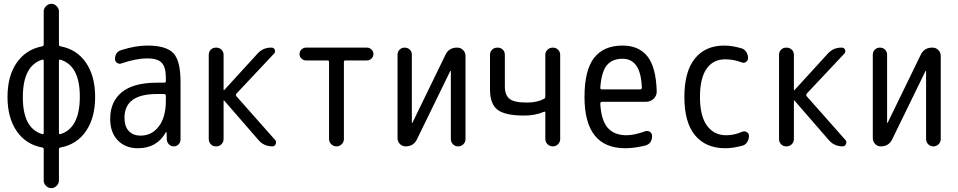

<svg xmlns="http://www.w3.org/2000/svg" viewBox="-20 -770 5040 1010"><path d="M202.1 -456.1Q100.6 -424.8 100.1 -259.8Q99.6 -94.7 202.1 -64.5Q210 -62.5 210 -71.3V-449.2Q210 -458 202.1 -456.1ZM290 -449.2V-71.3Q290 -62.5 297.9 -64.5Q399.4 -95.7 399.9 -260.3Q400.4 -424.8 297.9 -456.1Q290 -458 290 -449.2ZM202.1 5.9Q116.2 -9.8 67.9 -80.1Q19.5 -150.4 19.5 -260.3Q19.5 -370.1 67.9 -439.9Q116.2 -509.8 202.1 -526.4Q210 -528.3 210 -536.1V-710Q210 -725.6 222.2 -737.8Q234.4 -750 250 -750Q265.6 -750 277.8 -737.8Q290 -725.6 290 -710V-536.1Q290 -528.3 297.9 -526.4Q383.8 -510.7 432.1 -440.4Q480.5 -370.1 480.5 -260.3Q480.5 -150.4 432.1 -80.1Q383.8 -9.8 297.9 5.9Q290 7.8 290 15.6V179.7Q290 195.3 277.8 207.5Q265.6 219.7 250 219.7Q234.4 219.7 222.2 208Q210 196.3 210 179.7V15.6Q210 7.8 202.1 5.9Z M804.7 -275.4Q634.8 -275.4 634.8 -150.4Q634.8 -105.5 657.2 -81.1Q679.7 -56.6 719.7 -56.6Q778.3 -56.6 815.4 -105Q852.5 -153.3 852.5 -240.2V-265.6Q852.5 -274.4 843.8 -275.4ZM705.1 9.8Q639.6 9.8 599.6 -31.7Q559.6 -73.2 559.6 -144.5Q559.6 -235.4 621.1 -285.2Q682.6 -335 804.7 -335H843.8Q852.5 -335 852.5 -343.8V-360.4Q852.5 -417 830.6 -439.9Q808.6 -462.9 754.9 -462.9Q697.3 -462.9 619.1 -436.5Q607.4 -431.6 596.2 -439Q585 -446.3 585 -459Q585 -497.1 619.1 -506.8Q693.4 -530.3 754.9 -530.3Q854.5 -530.3 892.1 -490.2Q929.7 -450.2 929.7 -339.8V-36.1Q929.7 -21.5 919.4 -10.7Q909.2 0 894 0Q878.9 0 868.7 -10.7Q858.4 -21.5 857.4 -36.1L856.4 -74.2Q856.4 -75.2 855.5 -75.2Q853.5 -75.2 852.5 -74.2Q805.7 9.8 705.1 9.8Z M1078.1 -39.1V-481.4Q1078.1 -498 1088.9 -508.8Q1099.6 -519.5 1116.7 -519.5Q1133.8 -519.5 1145 -508.8Q1156.2 -498 1156.2 -481.4V-295.9H1157.2H1159.2L1335 -488.3Q1364.3 -520.5 1408.2 -519.5Q1420.9 -519.5 1425.3 -508.3Q1429.7 -497.1 1421.9 -488.3L1223.6 -277.3Q1218.8 -270.5 1223.6 -263.7L1427.7 -33.2Q1435.5 -24.4 1430.2 -12.2Q1424.8 0 1413.1 0Q1368.2 0 1339.8 -33.2L1159.2 -241.2Q1158.2 -242.2 1157.2 -242.2Q1156.2 -242.2 1156.2 -241.2V-39.1Q1156.2 -22.5 1145 -11.2Q1133.8 0 1116.7 0Q1099.6 0 1088.9 -11.2Q1078.1 -22.5 1078.1 -39.1Z M1589.8 -452.1Q1576.2 -452.1 1565.9 -461.9Q1555.7 -471.7 1555.7 -485.8Q1555.7 -500 1565.9 -509.8Q1576.2 -519.5 1589.8 -519.5H1910.2Q1923.8 -519.5 1934.1 -509.8Q1944.3 -500 1944.3 -485.8Q1944.3 -471.7 1934.1 -461.9Q1923.8 -452.1 1910.2 -452.1H1796.9Q1789.1 -452.1 1789.1 -444.3V-39.1Q1789.1 -22.5 1777.3 -11.2Q1765.6 0 1750 0Q1734.4 0 1722.7 -11.2Q1710.9 -22.5 1710.9 -39.1V-444.3Q1710.9 -452.1 1703.1 -452.1Z M2113.3 0Q2095.7 0 2083.5 -12.7Q2071.3 -25.4 2071.3 -43V-482.4Q2071.3 -498 2082 -508.8Q2092.8 -519.5 2108.9 -519.5Q2125 -519.5 2135.7 -508.8Q2146.5 -498 2146.5 -482.4V-124Q2146.5 -123 2147.5 -123Q2149.4 -123 2149.4 -124L2323.2 -481.4Q2341.8 -520.5 2385.7 -519.5Q2403.3 -519.5 2416 -506.8Q2428.7 -494.1 2428.7 -475.6V-39.1Q2428.7 -22.5 2417.5 -11.2Q2406.2 0 2390.1 0Q2374 0 2362.8 -11.2Q2351.6 -22.5 2351.6 -39.1V-396.5Q2351.6 -397.5 2350.6 -397.5Q2348.6 -397.5 2348.6 -396.5L2173.8 -38.1Q2156.2 0 2113.3 0Z M2737.3 -162.1Q2637.7 -162.1 2597.7 -192.4Q2557.6 -222.7 2557.6 -298.8V-481.4Q2557.6 -498 2568.8 -508.8Q2580.1 -519.5 2597.2 -519.5Q2614.3 -519.5 2625 -508.8Q2635.7 -498 2635.7 -481.4V-316.4Q2635.7 -270.5 2659.7 -250.5Q2683.6 -230.5 2752 -230.5Q2804.7 -230.5 2841.8 -250Q2848.6 -253.9 2848.6 -262.7V-481.4Q2848.6 -498 2860.4 -508.8Q2872.1 -519.5 2888.2 -519.5Q2904.3 -519.5 2915.5 -508.8Q2926.8 -498 2926.8 -481.4V-39.1Q2926.8 -22.5 2915.5 -11.2Q2904.3 0 2888.2 0Q2872.1 0 2860.4 -11.2Q2848.6 -22.5 2848.6 -39.1V-176.8Q2848.6 -185.5 2840.8 -181.6Q2794.9 -162.1 2737.3 -162.1Z M3254.9 -460.9Q3200.2 -460.9 3171.9 -426.3Q3143.6 -391.6 3137.7 -307.6Q3137.7 -299.8 3146.5 -299.8H3346.7Q3355.5 -299.8 3356.4 -307.6Q3351.6 -460.9 3254.9 -460.9ZM3269.5 9.8Q3054.7 9.8 3054.7 -259.8Q3054.7 -400.4 3105 -465.3Q3155.3 -530.3 3254.9 -530.3Q3340.8 -530.3 3385.7 -473.6Q3430.7 -417 3434.6 -291Q3435.5 -266.6 3418.5 -250.5Q3401.4 -234.4 3377 -234.4H3146.5Q3138.7 -234.4 3137.7 -224.6Q3142.6 -136.7 3176.8 -97.7Q3210.9 -58.6 3275.4 -58.6Q3316.4 -58.6 3373 -79.1Q3386.7 -84 3398.4 -76.7Q3410.2 -69.3 3410.2 -54.7Q3410.2 -13.7 3373 -3.9Q3314.5 9.8 3269.5 9.8Z M3794.9 9.8Q3693.4 9.8 3636.7 -57.6Q3580.1 -125 3580.1 -259.8Q3580.1 -393.6 3635.3 -461.9Q3690.4 -530.3 3790 -530.3Q3829.1 -530.3 3877.9 -516.6Q3894.5 -512.7 3904.8 -498Q3915 -483.4 3915 -464.8Q3915 -451.2 3903.8 -443.8Q3892.6 -436.5 3879.9 -442.4Q3838.9 -458 3794.9 -458Q3731.4 -458 3696.8 -408.2Q3662.1 -358.4 3662.1 -259.8Q3662.1 -159.2 3699.2 -108.9Q3736.3 -58.6 3799.8 -58.6Q3842.8 -58.6 3884.8 -77.1Q3896.5 -82 3908.2 -75.2Q3919.9 -68.4 3919.9 -54.7Q3919.9 -37.1 3910.2 -22Q3900.4 -6.8 3882.8 -2.9Q3834 9.8 3794.9 9.8Z M4078.1 -39.1V-481.4Q4078.1 -498 4088.9 -508.8Q4099.6 -519.5 4116.7 -519.5Q4133.8 -519.5 4145 -508.8Q4156.2 -498 4156.2 -481.4V-295.9H4157.2H4159.2L4335 -488.3Q4364.3 -520.5 4408.2 -519.5Q4420.9 -519.5 4425.3 -508.3Q4429.7 -497.1 4421.9 -488.3L4223.6 -277.3Q4218.8 -270.5 4223.6 -263.7L4427.7 -33.2Q4435.5 -24.4 4430.2 -12.2Q4424.8 0 4413.1 0Q4368.2 0 4339.8 -33.2L4159.2 -241.2Q4158.2 -242.2 4157.2 -242.2Q4156.2 -242.2 4156.2 -241.2V-39.1Q4156.2 -22.5 4145 -11.2Q4133.8 0 4116.7 0Q4099.6 0 4088.9 -11.2Q4078.1 -22.5 4078.1 -39.1Z M4613.3 0Q4595.7 0 4583.5 -12.7Q4571.3 -25.4 4571.3 -43V-482.4Q4571.3 -498 4582 -508.8Q4592.8 -519.5 4608.9 -519.5Q4625 -519.5 4635.7 -508.8Q4646.5 -498 4646.5 -482.4V-124Q4646.5 -123 4647.5 -123Q4649.4 -123 4649.4 -124L4823.2 -481.4Q4841.8 -520.5 4885.7 -519.5Q4903.3 -519.5 4916 -506.8Q4928.7 -494.1 4928.7 -475.6V-39.1Q4928.7 -22.5 4917.5 -11.2Q4906.2 0 4890.1 0Q4874 0 4862.8 -11.2Q4851.6 -22.5 4851.6 -39.1V-396.5Q4851.6 -397.5 4850.6 -397.5Q4848.6 -397.5 4848.6 -396.5L4673.8 -38.1Q4656.2 0 4613.3 0Z"/></svg>

Font: Rounded Mgen+ 1m regular
Style: Regular
Weight: 400
Designer: [Source Han Sans]
Ryoko NISHIZUKA  (kana & ideographs); Paul D. Hunt (Latin, Greek & Cyrillic); Wenlong ZHANG  (bopomofo
Version: Version 1.059.20150602